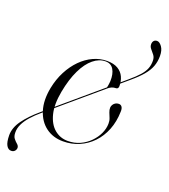

<svg xmlns="http://www.w3.org/2000/svg" viewBox="-186 -840 984 1118"><g transform="rotate(20 306.0 -281.0)"><path d="M95 -103.5 513.5 -459.5Q551.5 -491.5 572.5 -515.5Q593.5 -539.5 602 -561.8Q610.5 -584 610 -610Q610 -630 599.5 -643.8Q589 -657.5 578.2 -669.8Q567.5 -682 567.5 -696.5Q567 -709.5 574 -718.2Q581 -727 594.5 -727Q609.5 -727 624.5 -706.2Q639.5 -685.5 639.5 -649Q639.5 -615 628.5 -585.5Q617.5 -556 592.2 -526Q567 -496 523.5 -459.5L106.5 -105Q72 -76 48 -48.8Q24 -21.5 11.8 4.5Q-0.5 30.5 0 56Q0 80 10.5 93Q21 106 31.8 115Q42.5 124 43 136Q43 147.5 35 156.2Q27 165 13.5 165Q-4.5 165.5 -16 146Q-27.5 126.5 -28 83Q-28 36.5 5.5 -9.8Q39 -56 95 -103.5ZM492.5 -176.5Q493 -195 487 -210.2Q481 -225.5 475 -240Q469 -254.5 469.5 -269Q470 -278 475 -286.5Q480 -295 489 -300.8Q498 -306.5 510 -306.5Q523 -306.5 529.8 -296.2Q536.5 -286 535.5 -267Q534 -205 513.8 -154Q493.5 -103 458.5 -66.5Q423.5 -30 377.2 -10Q331 10 277.5 10Q216 10 171.2 -23.2Q126.5 -56.5 107.8 -116.8Q89 -177 104.5 -257Q116 -315 141 -363Q166 -411 200.5 -445.8Q235 -480.5 276 -499.2Q317 -518 360.5 -518Q402 -518 428 -502.5Q454 -487 466 -460.8Q478 -434.5 477.5 -403Q477 -394.5 473 -390.5Q469 -386.5 463.5 -386.5Q449 -386.5 436.5 -381.2Q424 -376 409 -362.5Q411.5 -369 414 -381.8Q416.5 -394.5 418 -414Q419.5 -458.5 403.2 -485.5Q387 -512.5 353 -512.5Q313.5 -512.5 277.8 -483.2Q242 -454 214.5 -397.2Q187 -340.5 171.5 -258.5Q156 -176 170.5 -118.5Q185 -61 220.5 -31.2Q256 -1.5 303 -1.5Q344 -1.5 378.5 -17.2Q413 -33 438.2 -58.8Q463.5 -84.5 477.8 -115.2Q492 -146 492.5 -176.5Z"/></g></svg>

Font: Fraunces 120pt Light
Style: Italic
Weight: 300
Italic angle: -16°
Version: Version 1.000;[b76b70a41]